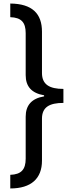

<svg xmlns="http://www.w3.org/2000/svg" viewBox="-20 -820 407 1084"><path d="M38 -800V-723C100 -721 125 -694 125 -633V-396C125 -332 158 -294 229 -282V-276C158 -264 125 -225 125 -161V76C125 137 100 165 38 167V244C156 244 217 188 217 87V-150C217 -215 259 -239 338 -239V-318C259 -318 217 -343 217 -408V-641C217 -743 162 -799 38 -800Z"/></svg>

Font: Noto Sans Malayalam ExtraCondensed Medium
Style: Regular
Weight: 500
Width: 2
Designer: Jelle Bosma - Monotype Design Team
Foundry: Monotype Imaging Inc.
Version: Version 2.104